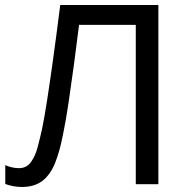

<svg xmlns="http://www.w3.org/2000/svg" viewBox="-20 -734 748 765"><path d="M611 0H521V-635H295Q286 -561 275 -479.5Q264 -398 253 -324Q242 -250 231 -198Q218 -130 199 -83.5Q180 -37 148.5 -13Q117 11 66 11Q49 11 31.5 7.5Q14 4 1 -1V-76Q12 -71 26 -67.5Q40 -64 56 -64Q86 -64 103.5 -88.5Q121 -113 130.5 -149.5Q140 -186 148 -222Q156 -260 167.5 -333.5Q179 -407 192.5 -505Q206 -603 220 -714H611Z"/></svg>

Font: Apis
Style: Regular
Weight: 400
Designer: Monotype Design Team
Foundry: Monotype Imaging Inc.
Version: Version 2.000; build 0001